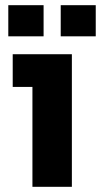

<svg xmlns="http://www.w3.org/2000/svg" viewBox="-20 -720 389 740"><path d="M105 0H257V-511H29V-385H105ZM214 -580H349V-700H214ZM12 -580H148V-700H12Z"/></svg>

Font: Finlandica
Style: Bold
Weight: 700
Designer: Niklas Ekholm, Juho Hiilivirta, Jaakko Suomalainen
Foundry: Helsinki Type Studio
Version: Version 2.000;Glyphs 3.2 (3202)